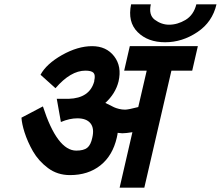

<svg xmlns="http://www.w3.org/2000/svg" viewBox="-20 -846 1019 886"><path d="M760 -732Q799 -732 836 -754Q874 -777 886 -826H979Q960 -744 891 -698Q821 -651 742 -651Q662 -651 615 -698Q568 -745 585 -826H676Q665 -777 694 -755Q725 -732 760 -732ZM466 -371Q473 -368 485.5 -361.5Q498 -355 506.5 -351Q515 -347 529 -343.5Q543 -340 557 -340Q572 -340 618 -352L657 -520H553L579 -633H893L867 -520H771L646 20H532L591 -236Q561 -231 544 -231Q539 -231 523 -233Q523 -229 519 -211Q500 -128 443.5 -83Q387 -38 303 -38Q245 -38 201.5 -70.5Q158 -103 132 -148Q107 -192 93 -236Q81 -274 79 -303L178 -355Q244 -151 332 -151Q366 -151 382.5 -164Q399 -177 406 -211Q416 -254 397.5 -277Q379 -300 337 -300Q301 -300 261 -283L242 -390H297Q394 -393 415 -471V-474Q421 -500 411.5 -510Q402 -520 374 -520Q306 -520 236 -439L167 -501Q194 -551 266 -592Q339 -633 405 -633Q471 -633 507 -586Q543 -539 527 -470Q513 -414 466 -371Z"/></svg>

Font: Miedinger
Style: Bold-Italic
Weight: 700
Italic angle: -13°
Version: Version 001.000